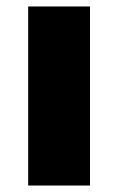

<svg xmlns="http://www.w3.org/2000/svg" viewBox="-20 -573 365 593"><path d="M258 0H67V-553H258Z"/></svg>

Font: Noto Sans Oriya Blk
Style: Regular
Weight: 900
Designer: Amélie Bonet and Sol Matas
Foundry: Google LLC
Version: Version 2.006; ttfautohint (v1.8.4.7-5d5b)